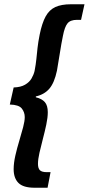

<svg xmlns="http://www.w3.org/2000/svg" viewBox="-20 -728 416 900"><path d="M142 152Q89 152 66.5 129.5Q44 107 44 65Q44 36 52 1Q60 -34 70.5 -68.5Q81 -103 88.5 -132Q96 -161 96 -179Q96 -202 82 -219.5Q68 -237 26 -238L44 -318Q77 -319 97.5 -331Q118 -343 128 -360.5Q138 -378 142 -395Q148 -426 150.5 -451.5Q153 -477 156 -504Q159 -531 166 -566Q177 -620 194 -651Q211 -682 239.5 -695Q268 -708 312 -708H376L360 -635H341Q310 -635 296.5 -618.5Q283 -602 275 -560Q267 -521 261 -481.5Q255 -442 247 -397Q235 -340 211.5 -312.5Q188 -285 148 -276V-272Q177 -265 190.5 -249Q204 -233 204 -202Q204 -177 197 -144Q190 -111 181 -77Q172 -43 165 -12Q158 19 158 40Q158 61 167 70Q176 79 200 79H217L203 152Z"/></svg>

Font: Source Sans 3
Style: Bold Italic
Weight: 700
Italic angle: -11°
Designer: Paul D. Hunt
Foundry: Adobe
Version: Version 3.052;hotconv 1.1.0;makeotfexe 2.6.0